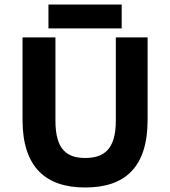

<svg xmlns="http://www.w3.org/2000/svg" viewBox="-20 -820 755 852"><path d="M358 12C534 12 635 -77 635 -288V-654H494V-284C494 -154 438 -119 358 -119C280 -119 226 -153 226 -284V-654H80V-288C80 -77 184 12 358 12ZM520 -694V-800H195V-694Z"/></svg>

Font: Falling Sky
Style: Bd+
Weight: 400
Designer: Paul D. Hunt
Foundry: Adobe Systems Incorporated
Version: Version 1.02